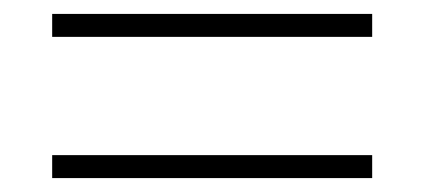

<svg xmlns="http://www.w3.org/2000/svg" viewBox="-20 -491 610 276"><path d="M55 -438H515V-471H55ZM55 -235H515V-268H55Z"/></svg>

Font: Noto Sans Myanmar UI ExtraLight
Style: Regular
Weight: 200
Designer: Monotype Design Team
Foundry: Monotype Imaging Inc.
Version: Version 2.103